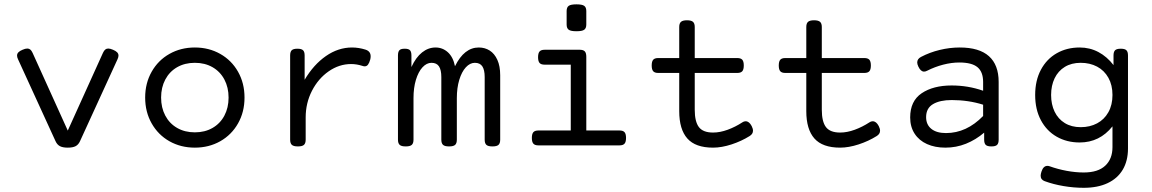

<svg xmlns="http://www.w3.org/2000/svg" viewBox="-20 -686 5436 906"><path d="M539.1 -423.8Q539.1 -416.5 534.7 -406.7L357.4 -19.5Q350.1 -3.4 336.9 3.7Q323.7 10.7 299.8 10.7Q275.9 10.7 262.7 3.7Q249.5 -3.4 242.2 -19.5L64.9 -406.7Q60.5 -416 60.5 -423.8Q60.5 -432.6 66.9 -439.2Q73.2 -445.8 86.4 -451.2Q99.6 -457 108.9 -457Q117.2 -457 123 -452.1Q128.9 -447.3 133.8 -436.5L299.8 -69.8L465.8 -436.5Q470.7 -447.3 476.6 -452.1Q482.4 -457 490.7 -457Q500 -457 513.2 -451.2Q526.4 -445.8 532.7 -439.2Q539.1 -432.6 539.1 -423.8Z M1133.8 -225.6Q1133.8 -157.7 1103.3 -103.8Q1072.8 -49.8 1019.3 -19.5Q965.8 10.7 899.4 10.7Q833 10.7 779.5 -19.5Q726.1 -49.8 695.6 -103.8Q665 -157.7 665 -225.6Q665 -293.5 695.6 -347.4Q726.1 -401.4 779.5 -431.6Q833 -461.9 899.4 -461.9Q965.8 -461.9 1019.3 -431.6Q1072.8 -401.4 1103.3 -347.4Q1133.8 -293.5 1133.8 -225.6ZM740.2 -225.6Q740.2 -177.7 760 -140.4Q779.8 -103 815.9 -82.3Q852.1 -61.5 899.4 -61.5Q946.8 -61.5 982.9 -82.3Q1019 -103 1038.8 -140.4Q1058.6 -177.7 1058.6 -225.6Q1058.6 -273.4 1038.8 -310.8Q1019 -348.1 982.9 -368.9Q946.8 -389.6 899.4 -389.6Q852.1 -389.6 815.9 -368.9Q779.8 -348.1 760 -310.8Q740.2 -273.4 740.2 -225.6Z M1705.1 -451.7Q1729 -443.8 1729 -420.4Q1729 -412.6 1727.1 -405.3Q1722.7 -389.2 1716.6 -381.1Q1710.4 -373 1701.2 -373Q1695.8 -373 1690.4 -375Q1663.1 -383.8 1636.7 -383.8Q1580.6 -383.8 1531.2 -349.6Q1481.9 -315.4 1452.1 -257.6Q1422.4 -199.7 1422.4 -131.8V-26.9Q1422.4 -9.8 1414.3 -2.4Q1406.2 4.9 1386.2 4.9H1385.3Q1365.2 4.9 1357.2 -2.4Q1349.1 -9.8 1349.1 -26.9V-424.3Q1349.1 -441.4 1356.4 -448.7Q1363.8 -456.1 1382.8 -456.1H1383.8Q1402.8 -456.1 1410.2 -448.7Q1417.5 -441.4 1417.5 -424.3V-309.6Q1460 -381.3 1518.1 -421.6Q1576.2 -461.9 1641.1 -461.9Q1672.9 -461.9 1705.1 -451.7Z M2340.3 -331.1V-26.9Q2340.3 -9.8 2332.3 -2.4Q2324.2 4.9 2304.2 4.9H2303.2Q2283.2 4.9 2275.1 -2.4Q2267.1 -9.8 2267.1 -26.9V-322.3Q2267.1 -356 2256.1 -372.8Q2245.1 -389.6 2220.7 -389.6Q2197.8 -389.6 2178.2 -368.4Q2158.7 -347.2 2147.2 -309.3Q2135.7 -271.5 2135.7 -223.1V-26.9Q2135.7 -9.8 2127.7 -2.4Q2119.6 4.9 2099.6 4.9H2098.6Q2078.6 4.9 2070.6 -2.4Q2062.5 -9.8 2062.5 -26.9V-322.3Q2062.5 -356 2051.5 -372.8Q2040.5 -389.6 2016.1 -389.6Q1993.2 -389.6 1973.6 -368.4Q1954.1 -347.2 1942.6 -309.3Q1931.2 -271.5 1931.2 -223.1V-26.9Q1931.2 -9.8 1923.1 -2.4Q1915 4.9 1895 4.9H1894Q1874 4.9 1866 -2.4Q1857.9 -9.8 1857.9 -26.9V-424.3Q1857.9 -441.4 1864.5 -448.7Q1871.1 -456.1 1889.2 -456.1H1890.1Q1908.2 -456.1 1914.8 -448.7Q1921.4 -441.4 1921.4 -424.3V-369.6Q1942.4 -415.5 1971.7 -438.7Q2001 -461.9 2035.2 -461.9Q2068.4 -461.9 2093.3 -439.5Q2118.2 -417 2127 -373.5Q2170.4 -461.9 2239.3 -461.9Q2268.1 -461.9 2290.8 -447.5Q2313.5 -433.1 2326.9 -403.6Q2340.3 -374 2340.3 -331.1Z M2746.6 -418V-70.3H2903.3Q2919.9 -70.3 2927 -62.3Q2934.1 -54.2 2934.1 -35.2Q2934.1 -16.1 2927 -8.1Q2919.9 0 2903.3 0H2520.5Q2503.9 0 2496.8 -8.1Q2489.7 -16.1 2489.7 -35.2Q2489.7 -54.2 2496.8 -62.3Q2503.9 -70.3 2520.5 -70.3H2673.3V-380.9H2549.8Q2533.2 -380.9 2526.1 -388.9Q2519 -397 2519 -416Q2519 -435.1 2526.1 -443.1Q2533.2 -451.2 2549.8 -451.2H2715.8Q2732.4 -451.2 2739.5 -443.6Q2746.6 -436 2746.6 -418ZM2700.2 -538.6Q2673.3 -538.6 2663.6 -545.7Q2653.8 -552.7 2653.8 -570.3V-633.8Q2653.8 -651.4 2663.6 -658.4Q2673.3 -665.5 2700.2 -665.5Q2727.1 -665.5 2736.8 -658.4Q2746.6 -651.4 2746.6 -633.8V-570.3Q2746.6 -552.7 2736.8 -545.7Q2727.1 -538.6 2700.2 -538.6Z M3533.2 -69.3Q3533.2 -53.7 3517.1 -43.9Q3479 -20 3432.1 -4.6Q3385.3 10.7 3344.7 10.7Q3261.7 10.7 3223.4 -32.5Q3185.1 -75.7 3185.1 -161.6V-341.8H3085.9Q3069.3 -341.8 3062.3 -349.9Q3055.2 -357.9 3055.2 -377Q3055.2 -396 3062.3 -404.1Q3069.3 -412.1 3085.9 -412.1H3185.1V-558.6Q3185.1 -575.7 3193.4 -583Q3201.7 -590.3 3221.7 -590.3Q3241.7 -590.3 3250 -583Q3258.3 -575.7 3258.3 -558.6V-412.1H3459Q3475.6 -412.1 3482.7 -404.1Q3489.7 -396 3489.7 -377Q3489.7 -357.9 3482.7 -349.9Q3475.6 -341.8 3459 -341.8H3258.3V-168Q3258.3 -112.3 3277.8 -86.4Q3297.4 -60.5 3344.7 -60.5Q3377.4 -60.5 3413.6 -73.7Q3449.7 -86.9 3483.4 -108.9Q3490.2 -113.8 3498.5 -113.8Q3515.1 -113.8 3526.9 -91.3Q3533.2 -78.6 3533.2 -69.3Z M4132.8 -69.3Q4132.8 -53.7 4116.7 -43.9Q4078.6 -20 4031.7 -4.6Q3984.9 10.7 3944.3 10.7Q3861.3 10.7 3823 -32.5Q3784.7 -75.7 3784.7 -161.6V-341.8H3685.5Q3668.9 -341.8 3661.9 -349.9Q3654.8 -357.9 3654.8 -377Q3654.8 -396 3661.9 -404.1Q3668.9 -412.1 3685.5 -412.1H3784.7V-558.6Q3784.7 -575.7 3793 -583Q3801.3 -590.3 3821.3 -590.3Q3841.3 -590.3 3849.6 -583Q3857.9 -575.7 3857.9 -558.6V-412.1H4058.6Q4075.2 -412.1 4082.3 -404.1Q4089.4 -396 4089.4 -377Q4089.4 -357.9 4082.3 -349.9Q4075.2 -341.8 4058.6 -341.8H3857.9V-168Q3857.9 -112.3 3877.4 -86.4Q3897 -60.5 3944.3 -60.5Q3977.1 -60.5 4013.2 -73.7Q4049.3 -86.9 4083 -108.9Q4089.8 -113.8 4098.1 -113.8Q4114.7 -113.8 4126.5 -91.3Q4132.8 -78.6 4132.8 -69.3Z M4692.4 -299.3V-26.9Q4692.4 -9.8 4685.1 -2.4Q4677.7 4.9 4658.7 4.9H4657.7Q4638.7 4.9 4631.3 -2.4Q4624 -9.8 4624 -26.9V-60.1Q4584.5 -26.4 4538.3 -7.8Q4492.2 10.7 4440.9 10.7Q4392.1 10.7 4354.5 -6.1Q4316.9 -22.9 4295.9 -55.2Q4274.9 -87.4 4274.9 -131.8Q4274.9 -209.5 4329.3 -246.1Q4383.8 -282.7 4470.7 -282.7Q4548.3 -282.7 4619.1 -257.8V-299.3Q4619.1 -346.7 4592.5 -368.9Q4565.9 -391.1 4506.8 -391.1Q4470.2 -391.1 4430.7 -380.9Q4391.1 -370.6 4355.5 -352.5Q4347.7 -348.1 4340.3 -348.1Q4324.7 -348.1 4313.5 -371.6Q4308.1 -383.3 4308.1 -391.1Q4308.1 -408.2 4326.2 -417.5Q4367.2 -439 4414.3 -450.4Q4461.4 -461.9 4508.8 -461.9Q4600.6 -461.9 4646.5 -420.9Q4692.4 -379.9 4692.4 -299.3ZM4619.1 -138.7V-191.9Q4585.9 -202.6 4547.9 -208.3Q4509.8 -213.9 4471.2 -213.9Q4415 -213.9 4382.6 -194.6Q4350.1 -175.3 4350.1 -133.3Q4350.1 -97.7 4374.8 -77.9Q4399.4 -58.1 4443.8 -58.1Q4541 -58.1 4619.1 -138.7Z M5234.4 -378.9V-424.3Q5234.4 -441.4 5241.7 -448.7Q5249 -456.1 5268.1 -456.1H5269Q5288.1 -456.1 5295.4 -448.7Q5302.7 -441.4 5302.7 -424.3V14.6Q5302.7 72.8 5278.1 114.5Q5253.4 156.2 5206.5 178.2Q5159.7 200.2 5093.8 200.2Q5046.9 200.2 4999 192.1Q4951.2 184.1 4909.7 168.9Q4890.6 162.1 4890.6 143.1Q4890.6 135.3 4894.5 123.5Q4903.3 96.7 4922.4 96.7Q4927.7 96.7 4933.1 98.6Q4971.2 112.3 5013.2 120.1Q5055.2 127.9 5093.8 127.9Q5161.1 127.9 5195.3 95.9Q5229.5 64 5229.5 8.3V-89.8Q5168.9 -13.7 5074.7 -13.7Q5014.2 -13.7 4966.6 -40.8Q4918.9 -67.9 4891.8 -118.7Q4864.7 -169.4 4864.7 -237.8Q4864.7 -306.2 4891.8 -356.9Q4918.9 -407.7 4966.6 -434.8Q5014.2 -461.9 5074.7 -461.9Q5122.6 -461.9 5163.1 -440.4Q5203.6 -418.9 5234.4 -378.9ZM4939.9 -237.8Q4939.9 -193.4 4956.5 -158.9Q4973.1 -124.5 5004.6 -105.2Q5036.1 -85.9 5079.6 -85.9Q5123 -85.9 5157 -104Q5190.9 -122.1 5210.2 -156.5Q5229.5 -190.9 5229.5 -237.8Q5229.5 -284.7 5210.2 -319.1Q5190.9 -353.5 5157 -371.6Q5123 -389.6 5079.6 -389.6Q5036.1 -389.6 5004.6 -370.4Q4973.1 -351.1 4956.5 -316.7Q4939.9 -282.2 4939.9 -237.8Z"/></svg>

Font: Courier Prime Code
Style: Regular
Weight: 400
Designer: Alan Dague-Greene
Foundry: Quote-Unquote Apps
Version: Version 3.0318